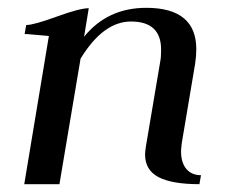

<svg xmlns="http://www.w3.org/2000/svg" viewBox="-20 -471 589 491"><path d="M195 -377Q255 -451 354 -451Q482 -451 482 -345Q482 -328 479 -308L445 -106Q443 -90 443 -84Q443 -55 456.5 -39Q470 -23 494 -23L490 0Q420 0 385.5 -18Q351 -36 351 -76Q351 -82 353 -96L390 -315Q392 -325 392 -344Q392 -416 315 -416Q244 -416 186 -321L132 0H42L105 -379Q96 -380 82 -381Q68 -382 59 -383Q50 -384 43 -384L47 -407Q66 -407 125 -428.5Q184 -450 207 -450Z"/></svg>

Font: Judson
Style: Italic
Weight: 400
Italic angle: -9.5°
Version: Version 20110429